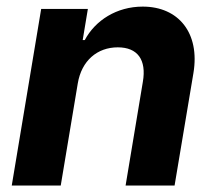

<svg xmlns="http://www.w3.org/2000/svg" viewBox="-20 -573 663 593"><path d="M16.3 0H167.6L220.2 -315.3C231.9 -385.7 280.5 -426.8 343.8 -426.8C405.2 -426.8 432.9 -388.1 421.2 -320.3L367.9 0H519.2L577.4 -347.3C598 -470.9 531.6 -552.6 420.8 -552.6C340.2 -552.6 274.1 -509.9 241.8 -449.2H235.4L251.4 -545.5H107.2Z"/></svg>

Font: TID UI
Style: Bold Italic
Weight: 700
Italic angle: -9.39999°
Designer: The TID Project Authors
Foundry: Bakken & Bæck
Version: Version 1.001;hotconv 1.0.109;makeotfexe 2.5.65596